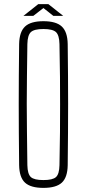

<svg xmlns="http://www.w3.org/2000/svg" viewBox="-20 -908 420 933"><path d="M191 5Q129 5 101.5 -20.5Q74 -46 73 -105Q72 -191 71.5 -263.5Q71 -336 71 -403.5Q71 -471 71.5 -541.5Q72 -612 73 -694Q74 -753 101.5 -779Q129 -805 191 -805Q253 -805 280.5 -779Q308 -753 309 -694Q310 -612 310.5 -541.5Q311 -471 311 -403.5Q311 -336 310.5 -263.5Q310 -191 309 -105Q308 -46 280.5 -20.5Q253 5 191 5ZM191 -33Q236 -33 252 -47.5Q268 -62 269 -105Q271 -195 271.5 -265Q272 -335 272 -399Q272 -463 271.5 -533.5Q271 -604 269 -694Q268 -737 252 -752Q236 -767 191 -767Q146 -767 130 -752Q114 -737 113 -694Q112 -607 111 -538Q110 -469 110 -404.5Q110 -340 111 -268.5Q112 -197 113 -105Q114 -62 130 -47.5Q146 -33 191 -33ZM94 -831 166 -888H215L287 -831H239L191 -869L142 -831Z"/></svg>

Font: Big Shoulders Text Thin
Style: Regular
Weight: 100
Designer: Patric King
Foundry: XO Type Co
Version: Version 1.000; ttfautohint (v1.8.2)